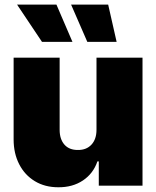

<svg xmlns="http://www.w3.org/2000/svg" viewBox="-20 -792 666 819"><path d="M391.6 -238.3V-545.9H587.9V0H401.4V-103.5H395.5Q377.9 -51.8 333.7 -22.2Q289.6 7.3 228.5 6.8Q171.4 6.8 128.4 -19.3Q85.4 -45.4 61.8 -91.6Q38.1 -137.7 38.1 -197.3V-545.9H234.4V-238.3Q234.4 -198.2 254.9 -175Q275.4 -151.9 312.5 -152.3Q348.6 -151.9 370.1 -175Q391.6 -198.2 391.6 -238.3ZM159.2 -613.3 52.7 -772.5H220.7L289.1 -613.3ZM352.5 -613.3 283.2 -772.5H441.4L477.5 -613.3Z"/></svg>

Font: Inter Tight Black
Style: Regular
Weight: 900
Designer: Rasmus Andersson
Foundry: rsms
Version: Version 3.004; ttfautohint (v1.8.4.7-5d5b)